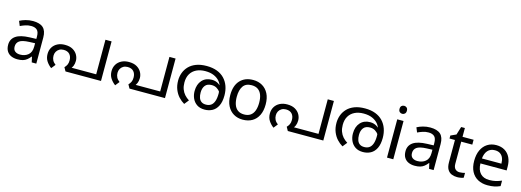

<svg xmlns="http://www.w3.org/2000/svg" viewBox="-1 -1661 7053 2597"><g transform="rotate(15 3525.0 -362.5)"><path d="M288 -545Q386 -545 433 -502Q480 -459 480 -365V0H416L399 -76H395Q372 -47 347.5 -27.5Q323 -8 291.5 1Q260 10 215 10Q167 10 128.5 -7Q90 -24 68 -59.5Q46 -95 46 -149Q46 -229 109 -272.5Q172 -316 303 -320L394 -323V-355Q394 -422 365 -448Q336 -474 283 -474Q241 -474 203 -461.5Q165 -449 132 -433L105 -499Q140 -518 188 -531.5Q236 -545 288 -545ZM314 -259Q214 -255 175.5 -227Q137 -199 137 -148Q137 -103 164.5 -82Q192 -61 235 -61Q303 -61 348 -98.5Q393 -136 393 -214V-262Z M790 -346Q858 -346 901.5 -320.5Q945 -295 966.5 -255.5Q988 -216 988 -173Q988 -133 975 -102Q962 -71 943 -57L918 -70H1300V-554H1386V0H889L860 -52Q880 -72 892 -96.5Q904 -121 904 -158Q904 -212 875 -244Q846 -276 790 -276Q755 -276 729.5 -260.5Q704 -245 690.5 -220Q677 -195 677 -164Q677 -130 691 -102Q705 -74 736 -51L690 7Q648 -24 620.5 -66.5Q593 -109 593 -166Q593 -219 617.5 -259.5Q642 -300 686.5 -323Q731 -346 790 -346Z M1686 -346Q1754 -346 1797.5 -320.5Q1841 -295 1862.5 -255.5Q1884 -216 1884 -173Q1884 -133 1871 -102Q1858 -71 1839 -57L1814 -70H2196V-554H2282V0H1785L1756 -52Q1776 -72 1788 -96.5Q1800 -121 1800 -158Q1800 -212 1771 -244Q1742 -276 1686 -276Q1651 -276 1625.5 -260.5Q1600 -245 1586.5 -220Q1573 -195 1573 -164Q1573 -130 1587 -102Q1601 -74 1632 -51L1586 7Q1544 -24 1516.5 -66.5Q1489 -109 1489 -166Q1489 -219 1513.5 -259.5Q1538 -300 1582.5 -323Q1627 -346 1686 -346Z M2717 -566Q2800 -566 2862.5 -542Q2925 -518 2966.5 -474Q3008 -430 3029 -371Q3050 -312 3050 -242Q3050 -153 3022 -96.5Q2994 -40 2946 -14Q2898 12 2838 12Q2773 12 2730 -17Q2687 -46 2665.5 -93.5Q2644 -141 2644 -196Q2644 -291 2695 -347.5Q2746 -404 2832 -404Q2888 -404 2929.5 -375Q2971 -346 2995 -301Q3019 -256 3021 -206L2996 -209Q2989 -240 2969.5 -268.5Q2950 -297 2919.5 -315.5Q2889 -334 2849 -334Q2786 -334 2757 -296.5Q2728 -259 2728 -198Q2728 -156 2739 -124.5Q2750 -93 2774.5 -75.5Q2799 -58 2838 -58Q2879 -58 2907.5 -77Q2936 -96 2951.5 -138Q2967 -180 2967 -248Q2967 -250 2965.5 -270Q2964 -290 2960 -310Q2959 -315 2959 -323Q2959 -331 2957 -335Q2948 -378 2918 -414Q2888 -450 2838 -472Q2788 -494 2717 -494Q2645 -494 2592 -468Q2539 -442 2510 -393Q2481 -344 2481 -273Q2481 -221 2496 -180Q2511 -139 2538.5 -108Q2566 -77 2603 -54L2553 9Q2510 -16 2473.5 -55.5Q2437 -95 2414.5 -150.5Q2392 -206 2392 -277Q2392 -333 2411 -385Q2430 -437 2469.5 -478Q2509 -519 2570.5 -542.5Q2632 -566 2717 -566Z M3620 -269Q3620 -180 3589.5 -117.5Q3559 -55 3503 -22.5Q3447 10 3370 10Q3299 10 3243.5 -22.5Q3188 -55 3156 -117.5Q3124 -180 3124 -269Q3124 -402 3191 -474Q3258 -546 3373 -546Q3446 -546 3501.5 -513.5Q3557 -481 3588.5 -419.5Q3620 -358 3620 -269ZM3215 -269Q3215 -206 3231.5 -159.5Q3248 -113 3283 -88Q3318 -63 3372 -63Q3426 -63 3461 -88Q3496 -113 3512.5 -159.5Q3529 -206 3529 -269Q3529 -333 3512 -378Q3495 -423 3460.5 -447.5Q3426 -472 3371 -472Q3289 -472 3252 -418Q3215 -364 3215 -269Z M3903 -346Q3971 -346 4014.5 -320.5Q4058 -295 4079.5 -255.5Q4101 -216 4101 -173Q4101 -133 4088 -102Q4075 -71 4056 -57L4031 -70H4413V-554H4499V0H4002L3973 -52Q3993 -72 4005 -96.5Q4017 -121 4017 -158Q4017 -212 3988 -244Q3959 -276 3903 -276Q3868 -276 3842.5 -260.5Q3817 -245 3803.5 -220Q3790 -195 3790 -164Q3790 -130 3804 -102Q3818 -74 3849 -51L3803 7Q3761 -24 3733.5 -66.5Q3706 -109 3706 -166Q3706 -219 3730.5 -259.5Q3755 -300 3799.5 -323Q3844 -346 3903 -346Z M4934 -566Q5017 -566 5079.5 -542Q5142 -518 5183.5 -474Q5225 -430 5246 -371Q5267 -312 5267 -242Q5267 -153 5239 -96.5Q5211 -40 5163 -14Q5115 12 5055 12Q4990 12 4947 -17Q4904 -46 4882.5 -93.5Q4861 -141 4861 -196Q4861 -291 4912 -347.5Q4963 -404 5049 -404Q5105 -404 5146.5 -375Q5188 -346 5212 -301Q5236 -256 5238 -206L5213 -209Q5206 -240 5186.5 -268.5Q5167 -297 5136.5 -315.5Q5106 -334 5066 -334Q5003 -334 4974 -296.5Q4945 -259 4945 -198Q4945 -156 4956 -124.5Q4967 -93 4991.5 -75.5Q5016 -58 5055 -58Q5096 -58 5124.5 -77Q5153 -96 5168.5 -138Q5184 -180 5184 -248Q5184 -250 5182.5 -270Q5181 -290 5177 -310Q5176 -315 5176 -323Q5176 -331 5174 -335Q5165 -378 5135 -414Q5105 -450 5055 -472Q5005 -494 4934 -494Q4862 -494 4809 -468Q4756 -442 4727 -393Q4698 -344 4698 -273Q4698 -221 4713 -180Q4728 -139 4755.5 -108Q4783 -77 4820 -54L4770 9Q4727 -16 4690.5 -55.5Q4654 -95 4631.5 -150.5Q4609 -206 4609 -277Q4609 -333 4628 -385Q4647 -437 4686.5 -478Q4726 -519 4787.5 -542.5Q4849 -566 4934 -566Z M5479 -536V0H5391V-536ZM5436 -737Q5456 -737 5471.5 -723.5Q5487 -710 5487 -681Q5487 -653 5471.5 -639Q5456 -625 5436 -625Q5414 -625 5399 -639Q5384 -653 5384 -681Q5384 -710 5399 -723.5Q5414 -737 5436 -737Z M5852 -545Q5950 -545 5997 -502Q6044 -459 6044 -365V0H5980L5963 -76H5959Q5936 -47 5911.5 -27.5Q5887 -8 5855.5 1Q5824 10 5779 10Q5731 10 5692.5 -7Q5654 -24 5632 -59.5Q5610 -95 5610 -149Q5610 -229 5673 -272.5Q5736 -316 5867 -320L5958 -323V-355Q5958 -422 5929 -448Q5900 -474 5847 -474Q5805 -474 5767 -461.5Q5729 -449 5696 -433L5669 -499Q5704 -518 5752 -531.5Q5800 -545 5852 -545ZM5878 -259Q5778 -255 5739.5 -227Q5701 -199 5701 -148Q5701 -103 5728.5 -82Q5756 -61 5799 -61Q5867 -61 5912 -98.5Q5957 -136 5957 -214V-262Z M6389 -62Q6409 -62 6430 -65.5Q6451 -69 6464 -73V-6Q6450 1 6424 5.5Q6398 10 6374 10Q6332 10 6296.5 -4.5Q6261 -19 6239 -55Q6217 -91 6217 -156V-468H6141V-510L6218 -545L6253 -659H6305V-536H6460V-468H6305V-158Q6305 -109 6328.5 -85.5Q6352 -62 6389 -62Z M6778 -546Q6847 -546 6896.5 -516Q6946 -486 6972.5 -431.5Q6999 -377 6999 -304V-251H6632Q6634 -160 6678.5 -112.5Q6723 -65 6803 -65Q6854 -65 6893.5 -74.5Q6933 -84 6975 -102V-25Q6934 -7 6894 1.5Q6854 10 6799 10Q6723 10 6664.5 -21Q6606 -52 6573.5 -113.5Q6541 -175 6541 -264Q6541 -352 6570.5 -415Q6600 -478 6653.5 -512Q6707 -546 6778 -546ZM6777 -474Q6714 -474 6677.5 -433.5Q6641 -393 6634 -321H6907Q6907 -367 6893 -401Q6879 -435 6850.5 -454.5Q6822 -474 6777 -474Z"/></g></svg>

Font: malayalam15
Style: Book
Weight: 400
Designer: Jelle Bosma - Monotype Design Team
Foundry: Monotype Imaging Inc.
Version: Version 2.003